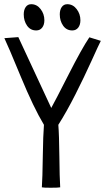

<svg xmlns="http://www.w3.org/2000/svg" viewBox="-40 -881 492 900"><path d="M378.9 -706.1 432.6 -689.5Q423.8 -672.9 389.2 -596.2Q354.5 -519.5 313.5 -438.5Q272.5 -357.4 233.4 -295.9Q237.3 -248 238.3 -147.5Q239.3 -46.9 242.2 -2.9Q233.4 -1 197.3 -1Q163.1 -1 156.2 -2.9Q159.2 -44.9 160.6 -147Q162.1 -249 166 -295.9Q117.2 -377 57.1 -522.5Q-2.9 -668 -19.5 -702.1L45.9 -707L200.2 -375Q217.8 -406.2 280.8 -530.3Q343.8 -654.3 378.9 -706.1ZM106.4 -861.3Q132.8 -861.3 150.4 -838.4Q168 -815.4 168 -786.1Q168 -764.6 157.7 -751.5Q147.5 -738.3 129.9 -738.3Q102.5 -738.3 86.9 -760.7Q71.3 -783.2 71.3 -813.5Q71.3 -835 80.6 -848.1Q89.8 -861.3 106.4 -861.3ZM275.4 -861.3Q301.8 -861.3 319.3 -838.4Q336.9 -815.4 336.9 -786.1Q336.9 -764.6 326.7 -751.5Q316.4 -738.3 298.8 -738.3Q271.5 -738.3 255.9 -760.7Q240.2 -783.2 240.2 -813.5Q240.2 -835 249.5 -848.1Q258.8 -861.3 275.4 -861.3Z"/></svg>

Font: Neucha
Style: Regular
Weight: 400
Designer: Jovanny Lemonad
Foundry: Jovanny Lemonad
Version: Version 001.001